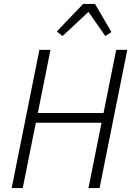

<svg xmlns="http://www.w3.org/2000/svg" viewBox="-20 -950 664 970"><path d="M493 -330H161L95 0H39L179 -698H235L171 -379H503L567 -698H623L483 0H427ZM460 -930 543 -788 512 -768 427 -890 296 -768 267 -791 400 -930Z"/></svg>

Font: IBM Plex Sans Cond Light
Style: Italic
Weight: 300
Width: 3
Italic angle: -11°
Designer: Mike Abbink, Paul van der Laan, Pieter van Rosmalen
Foundry: Bold Monday
Version: Version 1.3